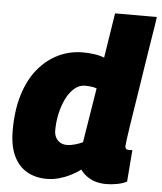

<svg xmlns="http://www.w3.org/2000/svg" viewBox="-53 -787 710 843"><g transform="rotate(5 302.0 -365.0)"><path d="M447 10Q422 10 400.5 4Q379 -2 361 -15Q343 -28 332 -44Q313 -29 289 -17Q265 -5 238.5 2.5Q212 10 183 10Q134 10 96.5 -11.5Q59 -33 38 -77Q17 -121 17 -190Q17 -279 38.5 -348Q60 -417 98.5 -463Q137 -509 187 -533Q237 -557 294 -557Q321 -557 345.5 -553.5Q370 -550 389 -542L420 -740H604Q603 -730 598.5 -701Q594 -672 587 -630Q580 -588 572.5 -538.5Q565 -489 557 -438Q549 -387 541.5 -339.5Q534 -292 528 -253.5Q522 -215 519 -191Q516 -167 516 -164Q516 -156 519.5 -152Q523 -148 532 -148Q536 -148 540.5 -148Q545 -148 548 -149L537 -9Q521 0 495.5 5Q470 10 447 10ZM259 -146Q276 -146 295 -151.5Q314 -157 329 -164L368 -405Q356 -409 343 -410.5Q330 -412 316 -412Q291 -412 270.5 -394.5Q250 -377 235 -348Q220 -319 211.5 -281.5Q203 -244 203 -206Q203 -187 210.5 -173.5Q218 -160 230.5 -153Q243 -146 259 -146Z"/></g></svg>

Font: Georama ExtraCondensed Thin ExtraBold
Style: Italic
Weight: 800
Italic angle: -9°
Version: Version 1.001